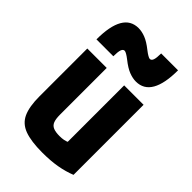

<svg xmlns="http://www.w3.org/2000/svg" viewBox="-233 -865 965 965"><g transform="rotate(45 250.0 -382.5)"><path d="M260 10Q180 10 134 -7Q88 -24 69 -65.5Q50 -107 50 -180V-520H188V-188Q188 -158 194.5 -141Q201 -124 217.5 -117Q234 -110 262 -110Q279 -110 292 -112.5Q305 -115 321.5 -122.5Q338 -130 364 -144L312 -58V-520H450V-22Q410 -6 364 2Q318 10 260 10ZM340 -575Q317 -575 291 -585Q265 -595 231 -622Q217 -633 206.5 -639Q196 -645 191 -645Q180 -645 175 -631Q170 -617 170 -585H50Q50 -680 77.5 -727.5Q105 -775 160 -775Q183 -775 209 -765Q235 -755 269 -728Q283 -717 293.5 -711Q304 -705 309 -705Q320 -705 325 -719Q330 -733 330 -765H450Q450 -671 422.5 -623Q395 -575 340 -575Z"/></g></svg>

Font: M PLUS Code Latin
Style: Bold
Weight: 700
Designer: Coji Morishita
Foundry: UNDERFOREST DESIGN
Version: Version 1.002; ttfautohint (v1.8.3)